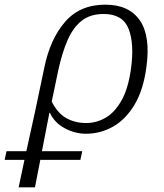

<svg xmlns="http://www.w3.org/2000/svg" viewBox="-140 -564 702 824"><path d="M-120 122 -112 85H-27L10 -83L50 -273Q75 -396 139 -470Q203 -544 312 -544Q414 -544 460.5 -476Q507 -408 488 -274Q475 -177 437 -114Q399 -51 345 -20.5Q291 10 229 10Q182 10 138 -13.5Q94 -37 74 -80H72L40 85H213L205 122H33L10 240H-60L-35 122ZM230 -36Q273 -36 312 -58Q351 -80 380.5 -131Q410 -182 422 -268Q437 -376 412 -440Q387 -504 305 -504Q247 -504 210 -474.5Q173 -445 149.5 -390.5Q126 -336 110 -262L82 -128Q108 -77 145.5 -56.5Q183 -36 230 -36Z"/></svg>

Font: Noto Serif Light
Style: Italic
Weight: 300
Italic angle: -12°
Designer: Monotype Design Team
Foundry: Monotype Imaging Inc.
Version: Version 2.013